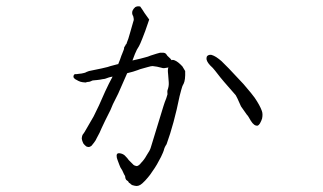

<svg xmlns="http://www.w3.org/2000/svg" viewBox="-20 -547 1040 619"><path d="M740 -240Q690 -297 690 -298Q670 -324 666 -328Q656 -337 651.5 -343.5Q647 -350 646 -355Q645 -360 647 -365Q649 -368 653 -369.5Q657 -371 662 -370Q669 -368 677 -363Q686 -357 694 -350Q704 -340 718 -326Q756 -286 765 -276Q795 -241 801 -232Q818 -207 824 -190Q828 -180 825 -165Q823 -158 818 -149Q814 -143 811 -142Q805 -141 799.5 -145Q794 -149 789 -157Q779 -175 776 -177Q758 -202 757 -204Q742 -238 740 -240ZM330 -297Q318 -292 312 -292Q303 -290 293 -289Q276 -288 275 -286Q269 -283 265 -283Q262 -283 259 -282Q257 -281 256 -281Q252 -281 246 -282Q239 -283 233 -286Q227 -289 222 -292Q217 -296 217 -299Q216 -304 221 -308Q221 -308 227 -308L234 -309Q242 -310 243 -310Q248 -311 252 -312Q256 -313 259 -315Q263 -317 267 -318Q317 -328 327 -331Q328 -332 359 -340H361Q364 -348 367 -355Q372 -370 374 -374Q381 -391 380 -391Q379 -393 381 -395Q382 -398 383 -399Q385 -401 385 -402Q385 -405 388 -405V-407Q394 -421 399 -440Q404 -459 409 -475Q412 -482 411 -487Q410 -494 409 -496Q407 -499 407 -499Q407 -501 407 -501Q406 -502 406 -503Q407 -505 406 -507Q406 -508 407 -512Q410 -519 416 -524Q423 -528 432 -526Q440 -515 446 -505Q454 -494 461 -484Q447 -442 439 -423Q432 -405 428 -398Q421 -388 415 -373Q413 -367 407 -352L433 -358L448 -362Q457 -364 466 -368Q476 -371 485 -374Q495 -377 496 -377Q500 -377 502 -377Q513 -378 517 -371Q518 -368 525 -362Q530 -358 533 -353Q538 -355 544 -352Q554 -348 568 -333L577 -318Q578 -289 572 -277Q567 -269 564 -256Q561 -246 559 -237Q541 -148 517 -82Q510 -72 508 -62Q507 -58 499 -41Q493 -29 486 -17Q479 -5 471 6Q464 17 457 25Q448 36 439 44Q427 55 415 52Q411 51 407 50Q401 47 401 46Q400 44 397 43Q395 42 394 39Q393 37 391 36Q388 34 387 33Q384 28 384 26Q384 23 383 20Q382 19 380 15Q378 10 374 2Q367 -8 365 -15Q362 -24 359 -31Q356 -38 356 -45Q356 -54 365 -53Q375 -52 382 -46Q392 -36 395 -31Q397 -29 398.5 -27.5Q400 -26 402 -24L408 -18Q412 -13 419 -12Q421 -11 423 -12Q425 -13 427 -14Q428 -15 429 -16Q430 -17 431 -17Q433 -20 434 -21Q445 -32 452 -45Q464 -63 466 -71Q468 -76 507 -205Q511 -218 516 -230Q520 -242 520 -243Q519 -254 520 -256Q525 -269 524 -282Q523 -295 522 -308Q520 -323 523 -330Q522 -329 520 -329Q507 -326 503 -328Q485 -333 472 -334Q467 -334 457 -331Q448 -328 439 -326Q431 -324 424 -321Q411 -316 390 -311L361 -245L344 -211L336 -192Q334 -188 319 -158Q305 -129 301 -119Q293 -104 292 -102Q288 -93 283 -87Q277 -79 275 -77Q271 -74 267 -73Q262 -73 258 -75Q252 -80 249 -84Q246 -90 244.5 -95.5Q243 -101 244 -104Q245 -112 249 -116Q251 -118 260 -134Q278 -165 282 -172Q298 -205 299 -207Q302 -213 319 -252Q331 -278 343 -300Q336 -299 330 -297Z"/></svg>

Font: ToneOZ-Tsuipita-TC
Style: Tsuipita-TC
Weight: 400
Designer: :Jeffrey Xuan (Chih-Lin Hsuan)  :
Foundry: jeffreyx@gmail.com, cjkFonts.io
Version: Version 0.24071